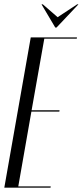

<svg xmlns="http://www.w3.org/2000/svg" viewBox="-27 -873 385 893"><path d="M166 -853 230 -745H236L338 -853H332L241 -793L172 -853ZM116 -699 -7 0H208L209 -6H58L119 -354H249L250 -360H120L179 -693H330L331 -699Z"/></svg>

Font: Moniqa Ita Display
Style: Italic
Weight: 400
Italic angle: -10°
Designer: Rajesh Rajput
Foundry: Rajesh Rajput
Version: Version 1.000